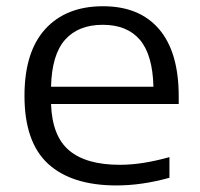

<svg xmlns="http://www.w3.org/2000/svg" viewBox="-20 -570 625 600"><path d="M344 9.5Q204 9.5 130.2 -58.2Q56.5 -126 56.5 -270.5Q56.5 -408 121.5 -479.2Q186.5 -550.5 302 -550.5Q416 -550.5 477.2 -478.8Q538.5 -407 538.5 -269V-245H139.5Q143 -144.5 196.2 -99.8Q249.5 -55 354.5 -55Q390.5 -55 429.5 -61.2Q468.5 -67.5 509.5 -79V-14.5Q423.5 9.5 344 9.5ZM301 -492.5Q225 -492.5 183.5 -446Q142 -399.5 139.5 -299H459.5Q457 -399 417 -445.8Q377 -492.5 301 -492.5Z"/></svg>

Font: Encode Sans Expanded
Style: Regular
Weight: 400
Width: 7
Designer: Multiple Designers
Foundry: Impallari Type
Version: Version 3.000; ttfautohint (v1.8.3) -l 8 -r 50 -G 200 -x 14 